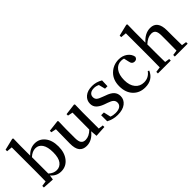

<svg xmlns="http://www.w3.org/2000/svg" viewBox="116 -1776 2753 2753"><g transform="rotate(-45 1492.0 -399.5)"><path d="M222.7 -428.7V-96.7Q278.3 -43.9 343.8 -43.9Q407.2 -43.9 447.8 -96.7Q488.3 -149.4 488.3 -262.7Q488.3 -372.1 450.2 -428.2Q412.1 -484.4 347.7 -484.4Q284.2 -484.4 222.7 -428.7ZM220.7 -649.4V-461.9Q293.9 -541 389.6 -541Q482.4 -541 542 -467.3Q601.6 -393.6 601.6 -266.6Q601.6 -142.6 539.1 -64Q476.6 14.6 377 14.6Q282.2 14.6 219.7 -60.5L208 10.7L36.1 0V-32.2L115.2 -43.9Q117.2 -155.3 117.2 -232.4V-732.4L31.2 -740.2V-771.5L210 -814.5L223.6 -805.7Z M1190.4 -41 1262.7 -32.2V0L1093.8 9.8L1085.9 -90.8Q1002.9 14.6 893.6 14.6Q820.3 14.6 782.2 -32.2Q744.1 -79.1 745.1 -185.5L749 -468.8L671.9 -484.4V-514.6L846.7 -535.2L856.4 -524.4L852.5 -367.2V-185.5Q852.5 -117.2 874.5 -87.9Q896.5 -58.6 941.4 -58.6Q1015.6 -58.6 1084 -127L1085.9 -468.8L1009.8 -484.4V-513.7L1182.6 -535.2L1193.4 -524.4L1190.4 -367.2Z M1549.8 -324.2 1592.8 -307.6Q1671.9 -281.2 1707 -242.7Q1742.2 -204.1 1742.2 -148.4Q1742.2 -77.1 1684.1 -31.2Q1626 14.6 1522.5 14.6Q1431.6 14.6 1349.6 -29.3V-152.3H1405.3L1429.7 -43.9Q1471.7 -27.3 1518.6 -27.3Q1580.1 -27.3 1612.3 -50.3Q1644.5 -73.2 1644.5 -114.3Q1644.5 -148.4 1621.1 -170.9Q1597.7 -193.4 1542 -211.9L1489.3 -230.5Q1422.9 -254.9 1387.7 -290.5Q1352.5 -326.2 1352.5 -380.9Q1352.5 -450.2 1406.2 -495.6Q1460 -541 1552.7 -541Q1637.7 -541 1711.9 -496.1L1708 -381.8H1658.2L1632.8 -481.4Q1591.8 -501 1553.7 -501Q1502.9 -501 1475.6 -479Q1448.2 -457 1448.2 -419.9Q1448.2 -384.8 1470.2 -364.3Q1492.2 -343.8 1549.8 -324.2Z M2269.5 -127 2290 -117.2Q2233.4 14.6 2080.1 14.6Q1966.8 14.6 1896.5 -60.1Q1826.2 -134.8 1826.2 -261.7Q1826.2 -389.6 1903.8 -465.3Q1981.4 -541 2093.8 -541Q2168 -541 2223.1 -501Q2278.3 -460.9 2289.1 -398.4Q2278.3 -355.5 2236.3 -355.5Q2182.6 -355.5 2172.9 -417L2155.3 -494.1Q2131.8 -502 2102.5 -502Q2028.3 -502 1983.4 -440.9Q1938.5 -379.9 1938.5 -273.4Q1938.5 -168 1988.3 -108.4Q2038.1 -48.8 2119.1 -48.8Q2213.9 -48.8 2269.5 -127Z M2879.9 -43 2952.1 -32.2V0H2691.4V-32.2L2768.6 -43Q2770.5 -154.3 2770.5 -232.4V-345.7Q2770.5 -415 2749.5 -443.4Q2728.5 -471.7 2683.6 -471.7Q2610.4 -471.7 2536.1 -402.3V-232.4Q2536.1 -154.3 2538.1 -43L2609.4 -32.2V0H2348.6V-32.2L2428.7 -43Q2430.7 -156.2 2430.7 -232.4V-732.4L2344.7 -740.2V-771.5L2523.4 -814.5L2537.1 -805.7L2534.2 -649.4V-438.5Q2623 -541 2731.4 -541Q2877.9 -541 2877.9 -343.8V-232.4Q2877.9 -154.3 2879.9 -43Z"/></g></svg>

Font: GenYoMin TW TTF SemiBold
Style: Regular
Weight: 600
Version: Version 1.300